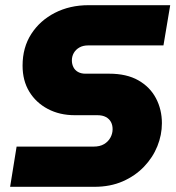

<svg xmlns="http://www.w3.org/2000/svg" viewBox="-20 -720 678 740"><path d="M19 0 44 -155H341Q365 -155 381 -164.5Q397 -174 405.5 -189.5Q414 -205 414 -222Q414 -238 407.5 -250Q401 -262 388 -269Q375 -276 355 -276H268Q210 -276 164.5 -300Q119 -324 93 -366.5Q67 -409 67 -467Q67 -537 100.5 -589Q134 -641 191.5 -670.5Q249 -700 321 -700H636L610 -545H320Q300 -545 286 -537Q272 -529 264.5 -516Q257 -503 257 -487Q257 -473 263 -461Q269 -449 281 -442.5Q293 -436 309 -436H401Q468 -436 513 -410.5Q558 -385 581 -341.5Q604 -298 604 -245Q604 -200 586.5 -156.5Q569 -113 535 -77.5Q501 -42 453 -21Q405 0 344 0Z"/></svg>

Font: MuseoModerno Thin ExtraBold
Style: Italic
Weight: 800
Italic angle: -9°
Version: Version 1.003